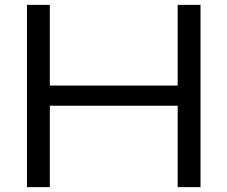

<svg xmlns="http://www.w3.org/2000/svg" viewBox="-20 -770 935 790"><path d="M91 0H185V-335H711V0H805V-750H711V-418H185V-750H91Z"/></svg>

Font: Bounded Light
Style: Regular
Weight: 300
Designer: Vlad Churkin
Version: Version 3.0